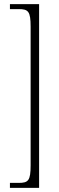

<svg xmlns="http://www.w3.org/2000/svg" viewBox="-20 -780 286 928"><path d="M28 128H169V-760H28V-736H70C117 -736 128 -725 128 -651V19C128 93 117 104 70 104H28Z"/></svg>

Font: Noto Serif Georgian ExtraCondensed ExtraLight
Style: Regular
Weight: 200
Width: 2
Designer: Monotype Design Team, Akaki Razmadze
Foundry: Google LLC
Version: Version 2.003